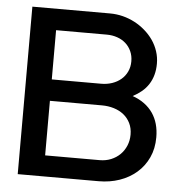

<svg xmlns="http://www.w3.org/2000/svg" viewBox="-50 -718 722 765"><g transform="rotate(5 311.5 -335.0)"><path d="M562.9 -486.7Q562.9 -512.5 555.1 -536.1Q547.4 -559.7 533.4 -580Q519.4 -600.2 500.1 -616.9Q480.8 -633.7 458.4 -645.4Q435.9 -657.2 410.7 -663.6Q385.5 -669.9 359.5 -669.9H48.8V0H372.1Q417 0 455.9 -13.4Q494.8 -26.9 523.8 -52.1Q552.9 -77.3 569.5 -113.2Q586.1 -149 586.1 -194.2Q586.1 -222.8 579.3 -247Q572.5 -271.2 559 -290.9Q545.5 -310.5 525.2 -325.5Q504.9 -340.5 477.9 -349.9Q497.9 -360.4 513.7 -373.6Q529.4 -386.8 540.4 -403.8Q551.4 -420.8 557.1 -441.4Q562.9 -462 562.9 -486.7ZM151.1 -84V-302.2H359.5Q384.4 -302.2 406.9 -295.4Q429.4 -288.6 446.4 -275.1Q463.3 -261.6 473.1 -241.7Q483 -221.8 483 -195.9Q483 -172 474.4 -151.5Q465.8 -131 450.6 -116Q435.4 -101.1 414.6 -92.5Q393.7 -84 369 -84ZM151.1 -387.8V-584.7H353.8Q376.2 -584.7 395.9 -577.9Q415.5 -571.2 429.8 -558.4Q444.1 -545.7 452.3 -527.6Q460.6 -509.6 460.6 -487.1Q460.6 -464 451.7 -445.6Q442.9 -427.1 427.7 -414.4Q412.5 -401.6 392.2 -394.7Q371.9 -387.8 348.9 -387.8Z"/></g></svg>

Font: SaysetthaMai Thin
Style: Regular
Weight: 100
Designer: John M. Durdin
Foundry: Lao Script for Windows
Version: Version 1.101